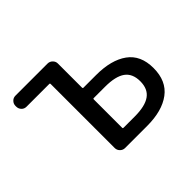

<svg xmlns="http://www.w3.org/2000/svg" viewBox="-123 -727 910 910"><g transform="rotate(-45 332.0 -271.5)"><path d="M255.9 0Q241.2 0 231 -10.3Q220.7 -20.5 220.7 -35.2V-464.8Q220.7 -468.8 216.8 -468.8H63.5Q48.8 -468.8 39.1 -479Q29.3 -489.3 29.3 -503.9V-508.8Q29.3 -522.5 39.1 -532.7Q48.8 -543 63.5 -543H278.3Q293 -543 303.2 -532.7Q313.5 -522.5 313.5 -508.8V-346.7Q313.5 -341.8 317.4 -341.8H403.3Q503.9 -341.8 561.5 -300.3Q619.1 -258.8 619.1 -172.9Q619.1 -85.9 561.5 -43Q503.9 0 403.3 0ZM313.5 -77.1Q313.5 -73.2 317.4 -73.2H393.6Q462.9 -73.2 496.6 -97.2Q530.3 -121.1 530.3 -172.9Q530.3 -224.6 497.1 -248.5Q463.9 -272.5 393.6 -272.5H317.4Q313.5 -272.5 313.5 -267.6Z"/></g></svg>

Font: Gen Jyuu GothicL Regular
Style: Regular
Weight: 400
Designer: [Source Han Sans]
Ryoko NISHIZUKA  (kana & ideographs); Paul D. Hunt (Latin, Greek & Cyrillic); Wenlong ZHANG  (bopomofo
Version: Version 1.002.20150607